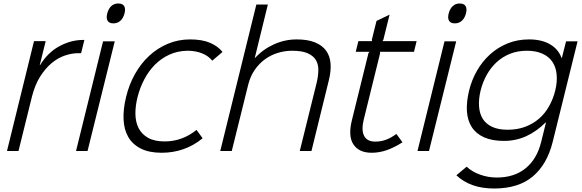

<svg xmlns="http://www.w3.org/2000/svg" viewBox="-20 -866 3335 1101"><path d="M445 -561H428Q392 -561 352 -547.5Q312 -534 276 -504Q240 -474 210 -426.5Q180 -379 163 -311L86 0H20L175 -630H242L208 -493H210Q254 -565 320.5 -601Q387 -637 457 -637H464Z M694 -789Q687 -762 670.5 -747Q654 -732 630 -732Q606 -732 597 -747Q588 -762 595 -789Q602 -816 618 -831Q634 -846 658 -846Q683 -846 692 -831Q701 -816 694 -789ZM482 0H416L571 -629H638Z M1142 -73Q1040 10 907 10Q835 10 787.5 -14Q740 -38 715.5 -80.5Q691 -123 688.5 -182Q686 -241 703 -310Q720 -381 754 -441.5Q788 -502 835.5 -546Q883 -590 942.5 -615Q1002 -640 1070 -640Q1139 -640 1184.5 -620.5Q1230 -601 1256 -568L1197 -518Q1176 -545 1139 -560Q1102 -575 1054 -575Q998 -574 951 -552.5Q904 -531 868 -494.5Q832 -458 807 -410Q782 -362 769 -310Q756 -259 756.5 -213Q757 -167 774.5 -132Q792 -97 828.5 -76Q865 -55 924 -55Q1025 -55 1107 -121Z M1866 -407 1766 0H1699L1796 -392Q1805 -430 1805.5 -463.5Q1806 -497 1791.5 -521.5Q1777 -546 1744.5 -560.5Q1712 -575 1655 -575Q1614 -575 1574 -563Q1534 -551 1500 -526.5Q1466 -502 1440.5 -465Q1415 -428 1403 -379L1309 0H1243L1450 -840H1516L1441 -534H1443Q1489 -584 1551.5 -612Q1614 -640 1681 -640Q1744 -640 1786 -623Q1828 -606 1850 -575.5Q1872 -545 1875.5 -502Q1879 -459 1866 -407Z M2288 -50Q2241 -20 2198 -5Q2155 10 2111 10Q2039 10 2007 -37.5Q1975 -85 1998 -177L2093 -562L2099 -569H2020L2035 -630H2114L2112 -637L2139 -746L2214 -782L2178 -637L2173 -630H2369L2354 -569H2158L2160 -562L2066 -181Q2051 -120 2068 -87Q2085 -54 2132 -54Q2164 -54 2193 -64.5Q2222 -75 2253 -98Z M2652 -789Q2645 -762 2628.5 -747Q2612 -732 2588 -732Q2564 -732 2555 -747Q2546 -762 2553 -789Q2560 -816 2576 -831Q2592 -846 2616 -846Q2641 -846 2650 -831Q2659 -816 2652 -789ZM2440 0H2374L2529 -629H2596Z M3292 -629 3149 -51Q3117 77 3035 146Q2953 215 2813 215Q2677 215 2597 139L2656 90Q2687 119 2733 135.5Q2779 152 2829 152Q2929 152 2994 99Q3059 46 3083 -51L3111 -164H3109Q3058 -113 2998.5 -85.5Q2939 -58 2870 -58Q2802 -58 2756 -78.5Q2710 -99 2685.5 -137Q2661 -175 2657.5 -228Q2654 -281 2670 -347Q2685 -408 2715.5 -461Q2746 -514 2790 -554Q2834 -594 2890.5 -617Q2947 -640 3014 -640Q3086 -640 3134 -612Q3182 -584 3200 -534H3202L3226 -629ZM3164 -347Q3176 -397 3172 -439Q3168 -481 3148 -511Q3128 -541 3091 -558Q3054 -575 3001 -575Q2948 -575 2904.5 -557.5Q2861 -540 2827.5 -509Q2794 -478 2771 -436.5Q2748 -395 2736 -347Q2724 -297 2727 -255.5Q2730 -214 2748.5 -184.5Q2767 -155 2802.5 -138.5Q2838 -122 2890 -122Q2947 -122 2992 -139Q3037 -156 3071.5 -186Q3106 -216 3129 -257.5Q3152 -299 3164 -347Z"/></svg>

Font: TypoPRO Sinkin Sans
Style: 300 Light Italic
Weight: 300
Italic angle: -112°
Designer: Keith Bates
Foundry: K-Type
Version: Sinkin Sans (version 1.0)  by Keith Bates   •   © 2014   www